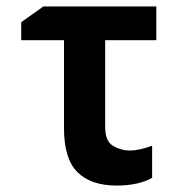

<svg xmlns="http://www.w3.org/2000/svg" viewBox="-20 -566 570 597"><path d="M343 11Q263 11 221 -30.5Q179 -72 179 -167V-441H46V-497L115 -546H466V-441H307V-171Q307 -127 331.5 -112.5Q356 -98 382 -98Q399 -98 417 -102Q435 -106 453 -113V-13Q434 -2 406 4.5Q378 11 343 11Z"/></svg>

Font: Noto Sans Mono Condensed
Style: Bold
Weight: 700
Width: 3
Designer: Monotype Design Team
Foundry: Monotype Imaging Inc.
Version: Version 2.014